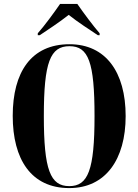

<svg xmlns="http://www.w3.org/2000/svg" viewBox="-20 -951 707 981"><path d="M173 -781V-771H183C222 -797 286 -839 331 -875C376 -839 441 -797 480 -771H489V-781C456 -819 406 -886 375 -931H287C256 -886 207 -819 173 -781ZM334 10C519 10 622 -136 622 -358C622 -583 520 -725 335 -725C139 -725 45 -582 45 -359C45 -137 139 10 334 10ZM334 0C237 0 204 -83 204 -358C204 -634 237 -715 335 -715C432 -715 463 -634 463 -358C463 -82 430 0 334 0Z"/></svg>

Font: Noto Serif Display ExtraCondensed ExtraBold
Style: Regular
Weight: 800
Width: 2
Designer: Monotype Design Team
Foundry: Monotype Imaging Inc.
Version: Version 2.009